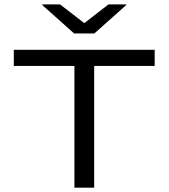

<svg xmlns="http://www.w3.org/2000/svg" viewBox="-20 -870 782 890"><path d="M325 0V-611H416.5V0ZM44 -564.5V-639H697V-564.5ZM323.5 -715 176 -846.5V-849.5H258.5L369 -764H372.5L482.5 -849.5H565V-846.5L417.5 -715Z"/></svg>

Font: Anek Latin Expanded
Style: Regular
Weight: 400
Width: 7
Designer: Yesha Goshar
Foundry: Ek Type
Version: Version 1.003